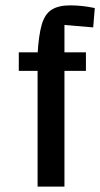

<svg xmlns="http://www.w3.org/2000/svg" viewBox="-20 -695 373 715"><path d="M220 0H120V-494Q124 -564 135.5 -603.5Q147 -643 172.5 -659Q198 -675 241 -675Q264 -675 287 -672.5Q310 -670 333 -665L327 -593L220 -602ZM300 -500V-431H50V-500Z"/></svg>

Font: Changa
Style: Regular
Weight: 400
Designer: Eduardo Rodriguez Tunni
Foundry: Eduardo Rodriguez Tunni
Version: Version 3.003